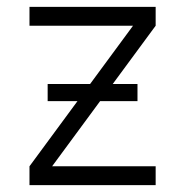

<svg xmlns="http://www.w3.org/2000/svg" viewBox="-20 -540 540 560"><path d="M66 0V-55L368 -465H66V-520H434V-465L132 -55H434V0ZM381 -245H119V-295H381Z"/></svg>

Font: Iosevka Fixed Light
Style: Regular
Weight: 300
Monospace: yes
Designer: Belleve Invis
Foundry: Belleve Invis
Version: Version 32.3.0